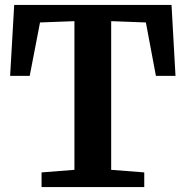

<svg xmlns="http://www.w3.org/2000/svg" viewBox="-20 -763 757 783"><path d="M283.5 -70.4V-676.7L143.2 -671.4L101.2 -453.7H21.3L37.9 -743H679.5L695.7 -453.7H615.8L574.9 -671.4L433.4 -676.7V-70.4L568.3 -59.9V0H149.5V-59.9Z"/></svg>

Font: Merriweather Light
Style: Regular
Weight: 300
Designer: Eben Sorkin
Foundry: Eben Sorkin
Version: Version 2.100